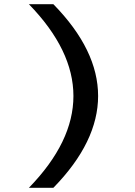

<svg xmlns="http://www.w3.org/2000/svg" viewBox="-20 -690 640 910"><path d="M117 200H233C375 55 445 -91 445 -235C445 -380 375 -525 233 -670H117C258 -525 328 -380 328 -235C328 -90 258 55 117 200Z"/></svg>

Font: LT Wave Mono Medium
Style: Regular
Weight: 500
Designer: Daniel Lyons
Version: Version 2.5 (Glyphs App)